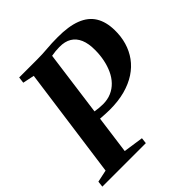

<svg xmlns="http://www.w3.org/2000/svg" viewBox="-210 -899 1049 1049"><g transform="rotate(-45 314.5 -375.0)"><path d="M-11.5 0 -7.5 -34.5 63 -49.5 151.5 -693 84.5 -707 89 -743H228.5Q269.5 -743 308.2 -746.5Q347 -750 391.5 -750Q477.5 -750.5 532.2 -729.2Q587 -708 613.5 -665Q640 -622 641 -557.5Q642 -508 629.2 -464.2Q616.5 -420.5 590.5 -384.5Q564.5 -348.5 525 -322.5Q485.5 -296.5 433 -282.2Q380.5 -268 315 -268Q300 -268 281.2 -269Q262.5 -270 246 -271.2Q229.5 -272.5 219.5 -274L221 -326.5Q233.5 -323.5 248.5 -321Q263.5 -318.5 279.5 -317Q295.5 -315.5 309.5 -315.5Q345.5 -315.5 374.2 -328Q403 -340.5 424.5 -363Q446 -385.5 460 -415.8Q474 -446 481.2 -481.5Q488.5 -517 488.5 -555.5Q489 -605 474.8 -638.5Q460.5 -672 432.5 -689Q404.5 -706 362 -705.5Q347.5 -705.5 331.8 -704Q316 -702.5 300 -699.5Q284 -696.5 268 -691.5L303.5 -726L212.5 -51L328.5 -34L324.5 0Z"/></g></svg>

Font: Merriweather 72pt
Style: Bold Italic
Weight: 700
Italic angle: -7.8°
Version: Version 2.101